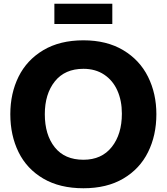

<svg xmlns="http://www.w3.org/2000/svg" viewBox="-20 -987 889 1024"><path d="M35 0ZM35 -378Q35 -489 79 -578Q123 -667 211 -719.5Q299 -772 425 -772Q549 -772 637 -719.5Q725 -667 769.5 -577.5Q814 -488 814 -378Q814 -265 769.5 -175.5Q725 -86 637.5 -34.5Q550 17 425 17Q299 17 211 -34.5Q123 -86 79 -175.5Q35 -265 35 -378ZM630 -381Q630 -450 606 -504Q582 -558 535.5 -589Q489 -620 425 -620Q326 -620 272.5 -553Q219 -486 219 -378Q219 -268 272 -201.5Q325 -135 425 -135Q522 -135 576 -203Q630 -271 630 -381ZM270 -967H579V-859H270Z"/></svg>

Font: Biryani Black
Style: Regular
Weight: 900
Designer: Dan Reynolds and Mathieu Reguer
Foundry: Dan Reynolds and Mathieu Reguer
Version: Version 1.004; ttfautohint (v1.1) -l 5 -r 5 -G 72 -x 0 -D la